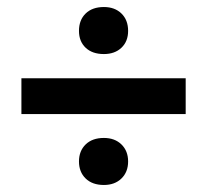

<svg xmlns="http://www.w3.org/2000/svg" viewBox="-20 -504 590 547"><path d="M41 -179V-281H509V-179ZM276 -350Q243 -350 224 -368Q205 -386 205 -416Q205 -447 224 -465.5Q243 -484 276 -484Q307 -484 326 -465.5Q345 -447 345 -416Q345 -386 326 -368Q307 -350 276 -350ZM276 23Q243 23 224 4.5Q205 -14 205 -44Q205 -74 224 -92.5Q243 -111 276 -111Q307 -111 326 -92.5Q345 -74 345 -44Q345 -14 326 4.5Q307 23 276 23Z"/></svg>

Font: Ysabeau Office ExtraBold
Style: Regular
Weight: 800
Designer: Christian Thalmann (Catharsis Fonts)
Version: Version 2.001;gftools[0.9.30]; featfreeze: tnum,lnum,ss02